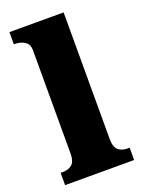

<svg xmlns="http://www.w3.org/2000/svg" viewBox="-144 -828 671 896"><g transform="rotate(-20 191.5 -380.0)"><path d="M362.3 -61V0H19.5V-61H30.8Q58.6 -61 76.2 -75.9Q93.8 -90.8 93.8 -130.9V-643.1Q93.8 -668 81.1 -679.7Q68.4 -690.9 53.5 -695.1Q38.6 -699.2 30.8 -699.2H19.5V-759.8H288.6V-130.9Q288.6 -90.8 306.2 -75.9Q323.7 -61 351.6 -61Z"/></g></svg>

Font: Koh Santepheap Black
Style: Regular
Weight: 900
Designer: Danh Hong
Version: Version 2.002; ttfautohint (v1.8.3)